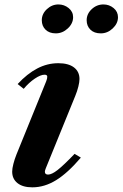

<svg xmlns="http://www.w3.org/2000/svg" viewBox="-20 -812 538 843"><path d="M122 10.5Q80 10.5 56.8 -8Q33.5 -26.5 33.5 -58.5Q33.5 -72 38.8 -92.5Q44 -113 52 -133L183 -455.5Q188 -468 187.5 -476Q187 -484 175.5 -484Q158.5 -484 132.8 -466.8Q107 -449.5 84 -422L57.5 -443Q99 -488 143.2 -511.2Q187.5 -534.5 236 -534.5Q280.5 -534.5 304.8 -516Q329 -497.5 329 -465Q329 -452 324 -431.8Q319 -411.5 310.5 -391L181 -73Q178.5 -66.5 177.8 -63.5Q177 -60.5 177 -58Q177 -45.5 191 -45.5Q207 -45.5 232.8 -65.5Q258.5 -85.5 307.5 -136.5L335 -120Q277.5 -52.5 226.5 -21Q175.5 10.5 122 10.5ZM224.9 -665.5Q196.5 -665.5 180 -681.7Q163.5 -698 163.5 -723.1Q163.5 -751 185.8 -771.8Q208 -792.5 236.5 -792.5Q261.8 -792.5 281.4 -776.6Q301 -760.7 301 -736.5Q301 -709 277.8 -687.3Q254.5 -665.5 224.9 -665.5ZM422.5 -665.5Q393.5 -665.5 377 -681.7Q360.5 -698 360.5 -723.1Q360.5 -751 382.7 -771.8Q404.8 -792.5 434.2 -792.5Q459.5 -792.5 478.8 -776.6Q498 -760.7 498 -736.5Q498 -709 475 -687.3Q452 -665.5 422.5 -665.5Z"/></svg>

Font: Libre Caslon Text
Style: Italic
Weight: 400
Italic angle: -22.583°
Designer: Pablo Impallari, Rodrigo Fuenzalida, Katja Schimmel
Foundry: Pablo Impallari, Rodrigo Fuenzalida
Version: Version 2.000